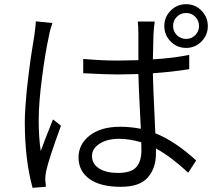

<svg xmlns="http://www.w3.org/2000/svg" viewBox="-20 -858 1040 918"><path d="M151.4 -755.9 230.5 -748Q217.8 -710.9 213.9 -685.5Q196.3 -606.4 180.7 -485.4Q165 -364.3 165 -284.2Q165 -201.2 174.8 -135.7Q187.5 -172.9 233.4 -287.1L271.5 -256.8Q212.9 -96.7 201.2 -42Q196.3 -20.5 196.3 2Q197.3 6.8 198.2 19Q199.2 31.2 199.2 35.2L135.7 40Q98.6 -95.7 98.6 -273.4Q98.6 -307.6 101.6 -349.6Q104.5 -391.6 107.9 -425.8Q111.3 -460 117.2 -506.3Q123 -552.7 126.5 -576.7Q129.9 -600.6 136.7 -642.1Q143.6 -683.6 144.5 -690.4Q151.4 -743.2 151.4 -755.9ZM656.2 -140.6Q656.2 -164.1 655.3 -177.7Q598.6 -194.3 549.8 -194.3Q492.2 -194.3 456.1 -170.9Q419.9 -147.5 419.9 -112.3Q419.9 -74.2 453.6 -52.7Q487.3 -31.2 543.9 -31.2Q606.4 -31.2 631.3 -58.6Q656.2 -85.9 656.2 -140.6ZM884.8 -595.7V-527.3Q798.8 -513.7 710.9 -507.8Q710.9 -470.7 722.7 -220.7Q816.4 -183.6 918 -90.8L879.9 -32.2Q800.8 -106.4 725.6 -148.4V-123Q725.6 -54.7 687 -9.8Q648.4 35.2 557.6 35.2Q460 35.2 407.7 -2.4Q355.5 -40 355.5 -105.5Q355.5 -168 408.7 -210Q461.9 -252 555.7 -252Q602.5 -252 653.3 -242.2Q641.6 -471.7 641.6 -503.9Q575.2 -502 543 -502Q493.2 -502 377.9 -507.8V-576.2Q466.8 -568.4 544.9 -568.4Q577.1 -568.4 641.6 -570.3V-695.3Q641.6 -730.5 638.7 -754.9H719.7Q715.8 -726.6 713.9 -696.3Q713.9 -689.5 710.9 -574.2Q810.5 -580.1 884.8 -595.7ZM870.1 -671.9Q895.5 -671.9 913.6 -689.9Q931.6 -708 931.6 -733.4Q931.6 -759.8 913.6 -777.8Q895.5 -795.9 870.1 -795.9Q843.8 -795.9 825.7 -777.8Q807.6 -759.8 807.6 -733.4Q807.6 -708 825.7 -689.9Q843.8 -671.9 870.1 -671.9ZM870.1 -837.9Q913.1 -837.9 943.4 -807.1Q973.6 -776.4 973.6 -733.4Q973.6 -690.4 943.4 -659.7Q913.1 -628.9 870.1 -628.9Q826.2 -628.9 795.9 -659.7Q765.6 -690.4 765.6 -733.4Q765.6 -776.4 795.9 -807.1Q826.2 -837.9 870.1 -837.9Z"/></svg>

Font: Gen Shin Gothic Monospace Normal
Style: Regular
Weight: 350
Designer: [Source Han Sans]
Ryoko NISHIZUKA  (kana & ideographs); Paul D. Hunt (Latin, Greek & Cyrillic); Wenlong ZHANG  (bopomofo
Version: Version 1.002.20150607